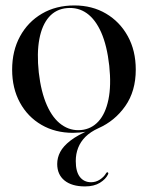

<svg xmlns="http://www.w3.org/2000/svg" viewBox="-20 -466 530 688"><path d="M246.5 -446.5Q310.5 -446.5 360 -417.2Q409.5 -388 438 -336.2Q466.5 -284.5 466.5 -216.5Q466.5 -139.5 429 -86Q391.5 -32.5 332.5 -6.5Q304 6.5 286.2 24.2Q268.5 42 260 63.8Q251.5 85.5 251.5 111Q251.5 149 266.2 168Q281 187 306.5 187Q323.5 187 338 177.5Q352.5 168 360 155Q361.5 152.5 363 151.8Q364.5 151 366 151.5Q367.5 152.5 368 154.2Q368.5 156 367 159Q359 176 338 189Q317 202 284.5 202Q237.5 202 211.2 180.8Q185 159.5 185 121.5Q185 99 195.8 78.5Q206.5 58 232.2 38Q258 18 303.5 -1.5L302 3.5Q280 7.5 266.2 8.8Q252.5 10 241.5 10Q178 10 128.8 -18.5Q79.5 -47 51.5 -98.2Q23.5 -149.5 23.5 -216.5Q23.5 -284 51.8 -335.8Q80 -387.5 130.2 -417Q180.5 -446.5 246.5 -446.5ZM270.5 0Q307.5 -3.5 332.8 -31Q358 -58.5 368.5 -109Q379 -159.5 371.5 -230.5Q363.5 -302.5 342.8 -349.5Q322 -396.5 291 -418.5Q260 -440.5 220 -437Q180.5 -433.5 155.5 -405Q130.5 -376.5 121 -326Q111.5 -275.5 119 -206Q127 -136.5 148 -89Q169 -41.5 200.8 -19Q232.5 3.5 270.5 0Z"/></svg>

Font: Fraunces 96pt
Style: Regular
Weight: 400
Version: Version 1.000;[b76b70a41]